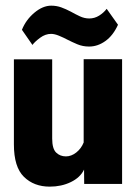

<svg xmlns="http://www.w3.org/2000/svg" viewBox="-20 -659 490 688"><path d="M29.8 -141.6Q29.8 -60.5 65.7 -25.4Q101.6 9.8 158.2 9.8Q200.2 9.8 233.9 -6.6Q267.6 -22.9 281.2 -51.3L281.7 0H417.5V-446.8H279.8V-148.4Q271 -126.5 253.2 -112.5Q235.4 -98.6 216.3 -98.6Q195.3 -98.6 181.2 -112.3Q167 -126 167 -162.6V-446.3H29.8ZM96.2 -498Q105 -509.8 123.8 -523.7Q142.6 -537.6 163.1 -537.6Q175.3 -537.6 191.4 -531Q207.5 -524.4 223.1 -516.1Q237.3 -508.8 256.8 -500.5Q276.4 -492.2 299.3 -492.2Q330.1 -492.2 357.7 -512Q385.3 -531.7 402.8 -570.3L362.3 -627.4Q351.6 -613.3 335.2 -603Q318.8 -592.8 299.8 -592.8Q282.7 -592.8 266.1 -600.6Q249.5 -608.4 233.9 -617.2Q216.3 -626.5 199.5 -632.6Q182.6 -638.7 163.6 -638.7Q133.3 -638.7 103 -613.3Q72.8 -587.9 58.6 -552.2Z"/></svg>

Font: Roboto Flex Super Cond Bold
Style: Regular
Weight: 700
Width: 3
Designer: Berlow after Robertson
Foundry: Google
Version: Version 3.000